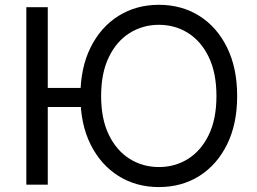

<svg xmlns="http://www.w3.org/2000/svg" viewBox="-20 -757 1052 787"><path d="M335 -396.5V-318.4H112.3V-396.5ZM175.8 -727.5V0H87.9V-727.5ZM631.3 9.8Q538.6 9.8 465.8 -35.6Q393.1 -81.1 351.3 -164.8Q309.6 -248.5 309.6 -363.3Q309.6 -478.5 351.3 -562.5Q393.1 -646.5 465.8 -691.9Q538.6 -737.3 631.3 -737.3Q724.6 -737.3 796.9 -691.9Q869.1 -646.5 910.6 -562.5Q952.1 -478.5 952.1 -363.3Q952.1 -248.5 910.6 -164.8Q869.1 -81.1 796.9 -35.6Q724.6 9.8 631.3 9.8ZM631.3 -72.3Q697.3 -72.3 750.7 -105.7Q804.2 -139.2 835.7 -204.1Q867.2 -269 867.2 -363.3Q867.2 -458 835.7 -523.2Q804.2 -588.4 750.7 -621.8Q697.3 -655.3 631.3 -655.3Q565.4 -655.3 511.7 -621.8Q458 -588.4 426.3 -523.2Q394.5 -458 394.5 -363.3Q394.5 -269 426.3 -204.1Q458 -139.2 511.7 -105.7Q565.4 -72.3 631.3 -72.3Z"/></svg>

Font: GitLab Sans
Style: Regular
Weight: 400
Designer: Rasmus Andersson
Foundry: Modifications by GitLab B.V., manufactured by rsms
Version: Version 4.000;git-c8fb6b7